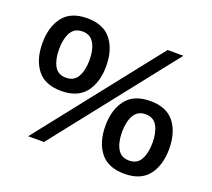

<svg xmlns="http://www.w3.org/2000/svg" viewBox="-122 -867 1144 1038"><g transform="rotate(20 450.0 -348.0)"><path d="M30 -500Q30 -594 74.5 -651.5Q119 -709 213 -709Q307 -709 352 -651.5Q397 -594 397 -500Q397 -406 352 -348.5Q307 -291 213 -291Q119 -291 74.5 -348.5Q30 -406 30 -500ZM770 -696 221 0H130L679 -696ZM301 -500Q301 -559 280 -596Q259 -633 213 -633Q167 -633 146.5 -596Q126 -559 126 -500Q126 -440 146.5 -403.5Q167 -367 213 -367Q259 -367 280 -404Q301 -441 301 -500ZM503 -196Q503 -290 548 -347.5Q593 -405 687 -405Q781 -405 825.5 -347.5Q870 -290 870 -196Q870 -102 825.5 -44.5Q781 13 687 13Q593 13 548 -44.5Q503 -102 503 -196ZM774 -196Q774 -255 753.5 -292Q733 -329 687 -329Q641 -329 620 -292Q599 -255 599 -196Q599 -136 620 -99.5Q641 -63 687 -63Q733 -63 753.5 -100Q774 -137 774 -196Z"/></g></svg>

Font: Amiko SemiBold
Style: Regular
Weight: 600
Designer: Pablo Impallari, Rodrigo Fuenzalida, Andres Torresi
Foundry: Impallari Type
Version: Version 1.001; ttfautohint (v1.3)